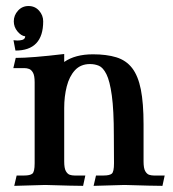

<svg xmlns="http://www.w3.org/2000/svg" viewBox="-20 -605 564 625"><path d="M508.8 0Q481 0 385.3 -2.9Q318.8 -0.5 284.7 0L292.5 -33.7H317.4Q336.4 -33.7 343.8 -39.6Q351.1 -45.4 351.1 -73.7L350.6 -163.6Q350.6 -246.6 344 -294.2Q337.4 -341.8 326.4 -363.5Q315.4 -385.3 302 -390.9Q288.6 -396.5 272.9 -396.5Q242.7 -396.5 224.1 -376.5Q205.6 -356.4 197.3 -323.7Q189 -291 189 -253.4V-79.6Q189 -57.6 194.3 -48.1Q199.7 -38.6 207 -36.1Q214.4 -33.7 222.2 -33.7H257.8L250.5 0Q222.7 0 127 -2.9Q60.5 -0.5 26.4 0L34.2 -33.7H59.1Q77.6 -33.7 85.2 -39.6Q92.8 -45.4 92.8 -73.7V-336.9Q92.8 -358.9 87.4 -368.4Q82 -377.9 74.7 -380.6Q67.4 -383.3 59.1 -383.3H23.4L31.2 -416.5Q83 -416.5 189 -429.2V-403.3Q224.6 -428.2 282.7 -428.2Q326.7 -428.2 358.6 -418.5Q390.6 -408.7 410.2 -383.3Q429.7 -357.9 438.5 -313.7Q447.3 -269.5 447.3 -200.2V-79.6Q447.3 -57.6 452.6 -48.1Q458 -38.6 465.3 -36.1Q472.7 -33.7 480.5 -33.7H516.1ZM30.3 -440.4 23.9 -474.1 36.1 -473.1 44.4 -473.6Q62 -475.1 62 -486.8Q48.8 -488.3 36.9 -502.7Q24.9 -517.1 24.9 -535.6Q24.9 -555.2 38.6 -570.3Q52.2 -585.4 72.8 -585.4Q93.8 -585.4 107.2 -570.3Q120.6 -555.2 120.6 -535.6Q120.6 -440.4 30.3 -440.4Z"/></svg>

Font: Quaaykop
Style: Medium
Weight: 500
Designer: Tup Wanders
Foundry: Free font, DO NOT SELL
Version: Version 1.00;July 31, 2023;FontCreator 11.5.0.2430 64-bit